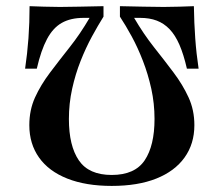

<svg xmlns="http://www.w3.org/2000/svg" viewBox="-20 -591 725 622"><path d="M608.1 -571Q608.9 -516.9 612.5 -466.9Q616.1 -416.9 623.4 -368.5H585.5Q575 -414.5 561.3 -446Q547.6 -477.4 529.4 -496.4Q511.3 -515.3 487.9 -524.2Q464.5 -533.1 433.9 -533.1H414.5Q445.2 -480.6 479 -437.9Q512.9 -395.2 542.3 -356Q571.8 -316.9 590.7 -275.8Q609.7 -234.7 609.7 -185.5Q609.7 -125 577.8 -80.6Q546 -36.3 486.3 -12.5Q426.6 11.3 341.9 11.3Q258.1 11.3 198 -12.5Q137.9 -36.3 106.5 -80.6Q75 -125 75 -185.5Q75 -234.7 93.5 -275.4Q112.1 -316.1 141.9 -355.6Q171.8 -395.2 205.6 -437.9Q239.5 -480.6 270.2 -533.1H250.8Q208.9 -533.1 180.2 -516.9Q151.6 -500.8 132.3 -464.5Q112.9 -428.2 99.2 -368.5H61.3Q68.5 -416.9 72.2 -467.3Q75.8 -517.7 75.8 -571Q96 -570.2 122.6 -569.4Q149.2 -568.5 174.2 -568.5Q203.2 -568.5 237.1 -569.4Q271 -570.2 315.3 -571V-537.1Q297.6 -508.9 277.8 -472.6Q258.1 -436.3 241.1 -393.5Q224.2 -350.8 213.7 -303.2Q203.2 -255.6 203.2 -205.6Q203.2 -118.5 235.5 -71.4Q267.7 -24.2 341.9 -24.2Q416.9 -24.2 448.8 -71.8Q480.6 -119.4 480.6 -205.6Q480.6 -255.6 470.2 -303.2Q459.7 -350.8 443.1 -393.5Q426.6 -436.3 406.9 -472.6Q387.1 -508.9 368.5 -537.1V-571Q410.5 -570.2 444.8 -569.4Q479 -568.5 510.5 -568.5Q535.5 -568.5 561.7 -569.4Q587.9 -570.2 608.1 -571Z"/></svg>

Font: Playfair 9pt
Style: Bold
Weight: 700
Designer: Claus Eggers Sørensen
Foundry: Claus Eggers Sørensen
Version: Version 2.203